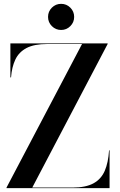

<svg xmlns="http://www.w3.org/2000/svg" viewBox="-20 -975 622 995"><path d="M229 -887.4Q229 -915.5 248.8 -935.3Q268.7 -955.1 296.7 -955.1Q324.7 -955.1 344.5 -935.3Q364.3 -915.5 364.3 -887.4Q364.3 -859.4 344.5 -839.6Q324.7 -819.7 296.7 -819.7Q268.7 -819.7 248.8 -839.6Q229 -859.4 229 -887.4ZM33.8 -750H537.8V-747L147.2 -3H355.8Q424.2 -3 464.2 -24.8Q504.2 -46.6 522.8 -89.6Q541.2 -132.5 545.2 -196H547.8V0H13.8V-3L405.2 -747H225.8Q157.2 -747 117.5 -726.1Q77.8 -705.1 59.5 -666.3Q41.2 -627.5 37.2 -574H33.8Z"/></svg>

Font: Bodoni* 72 Medium
Style: Regular
Weight: 500
Version: Version 1.002; ttfautohint (v0.97) -l 8 -r 50 -G 200 -x 14 -